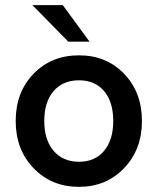

<svg xmlns="http://www.w3.org/2000/svg" viewBox="-20 -717 613 746"><path d="M287 9Q180.5 9 110.8 -63.2Q41 -135.5 41 -247Q41 -358.5 110.2 -430.2Q179.5 -502 287 -502Q393.5 -502 462.5 -430Q531.5 -358 531.5 -247Q531.5 -136 462 -63.5Q392.5 9 287 9ZM106 -697H224L328 -555H245.5ZM287 -88.5Q349 -88.5 384.5 -131Q420 -173.5 420 -247Q420 -321 384.5 -363Q349 -405 287 -405Q224 -405 188 -362.8Q152 -320.5 152 -247Q152 -173.5 188.2 -131Q224.5 -88.5 287 -88.5Z"/></svg>

Font: HK Grotesk SemiBold
Style: Regular
Weight: 600
Designer: Alfredo Marco Pradil
Foundry: Hanken Design Co.
Version: Version 3.001;FEAKit 1.0